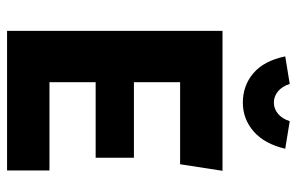

<svg xmlns="http://www.w3.org/2000/svg" viewBox="-172 -688 860 557"><g transform="rotate(90 258.5 -410.0)"><path d="M219 -123H475V0H70V-625H476L457 -502H219V-368H438V-257H219ZM144 -807 224 -820Q231 -798 245.5 -786Q260 -774 278 -774Q296 -774 310.5 -786Q325 -798 332 -820L412 -807Q398 -747 362 -715.5Q326 -684 278 -684Q229 -684 193 -714.5Q157 -745 144 -807Z"/></g></svg>

Font: Changa SemiBold
Style: Regular
Weight: 600
Designer: Eduardo Rodriguez Tunni
Foundry: Eduardo Rodriguez Tunni
Version: Version 2.002; ttfautohint (v1.5) -l 8 -r 50 -G 150 -x 14 -H